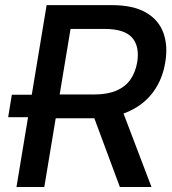

<svg xmlns="http://www.w3.org/2000/svg" viewBox="-20 -748 686 768"><path d="M155.8 -279.3H12.7L27.3 -369.1H170.4ZM45.9 0 166.5 -727.5H427.2Q512.2 -727.5 563.2 -698.2Q614.3 -668.9 633.3 -617.2Q652.3 -565.4 641.1 -499Q630.4 -432.1 594 -381.6Q557.6 -331.1 496.6 -303Q435.5 -274.9 351.1 -274.9H155.3L170.9 -370.1H356Q409.7 -370.1 445.6 -385.5Q481.4 -400.9 501.7 -429.9Q522 -459 528.8 -499Q539.1 -563 508.1 -597.7Q477.1 -632.3 398.4 -632.3H262.2L157.2 0ZM459.5 0 337.4 -328.6H460.9L585.9 0Z"/></svg>

Font: Inter Medium
Style: Italic
Weight: 500
Italic angle: -9.3988°
Designer: Rasmus Andersson
Foundry: rsms
Version: Version 4.001;git-66647c0bb